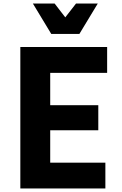

<svg xmlns="http://www.w3.org/2000/svg" viewBox="-20 -1066 690 1086"><path d="M95 0V-800H586V-654H264V-471H536V-329H264V-146H576V0ZM533 -1046 429 -874H270L166 -1046H289L393 -911H305L410 -1046Z"/></svg>

Font: Martian Mono SemiCondensed
Style: Bold
Weight: 700
Width: 4
Designer: Roman Shamin
Foundry: Evil Martians
Version: Version 1.000